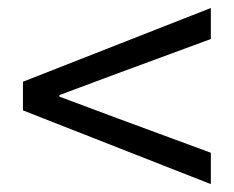

<svg xmlns="http://www.w3.org/2000/svg" viewBox="-20 -601 582 478"><path d="M504.9 -142.6 37.1 -326.2V-397.5L504.9 -581.1V-503.9L274.4 -418.9L127.9 -364.3V-360.4L274.4 -305.7L504.9 -220.7Z"/></svg>

Font: Bpmf GenYo Gothic R
Style: R
Weight: 400
Foundry: But Ko
Version: Version 1.320